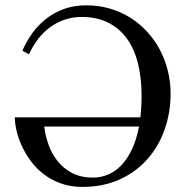

<svg xmlns="http://www.w3.org/2000/svg" viewBox="-20 -698 705 733"><path d="M148.9 -214.8Q152.8 -181.6 164.8 -147Q176.8 -112.3 199 -84Q221.2 -55.7 254.6 -37.8Q288.1 -20 335 -20Q364.3 -20 391.8 -31.2Q419.4 -42.5 442.6 -66.4Q465.8 -90.3 483.4 -127.2Q501 -164.1 510.7 -214.8ZM631.3 -340.8Q631.3 -268.6 608.6 -203.9Q585.9 -139.2 542.7 -90.3Q499.5 -41.5 436.8 -12.9Q374 15.6 294.4 15.6Q248 15.6 210.7 1.7Q173.3 -12.2 144.8 -34.7Q116.2 -57.1 95.7 -85.7Q75.2 -114.3 62 -143.8Q48.8 -173.3 42.7 -201.2Q36.6 -229 36.6 -250H516.1Q518.1 -269 519.3 -289.3Q520.5 -309.6 520.5 -332Q520.5 -402.8 505.9 -459Q491.2 -515.1 462.2 -553.7Q433.1 -592.3 390.4 -612.8Q347.7 -633.3 292 -633.3Q258.8 -633.3 228.8 -623.5Q198.7 -613.8 173.1 -595.5Q147.5 -577.1 126.5 -550.5Q105.5 -523.9 90.8 -490.7L65.4 -504.4Q80.6 -539.6 103 -570.8Q125.5 -602.1 155.8 -626Q186 -649.9 224.4 -663.8Q262.7 -677.7 309.6 -677.7Q356.9 -677.7 399.4 -665.3Q441.9 -652.8 477.5 -630.4Q513.2 -607.9 541.7 -576.9Q570.3 -545.9 590.1 -508.5Q609.9 -471.2 620.6 -428.5Q631.3 -385.7 631.3 -340.8Z"/></svg>

Font: Doulos SIL Phon
Style: Regular
Weight: 400
Designer: Walt Agee, Victor Gaultney, Peter Martin, Debbi Hosken, Becca Hirsbrunner
Foundry: SIL International
Version: Version 5.000